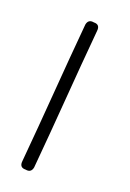

<svg xmlns="http://www.w3.org/2000/svg" viewBox="-38 -66 122 180"><path d="M50 -45Q56 -43 53 -37Q38 -5 23.5 27Q9 59 -6 91Q-9 96 -14 93Q-20 91 -17 85Q-2 53 12.5 21Q27 -11 42 -43Q45 -48 50 -45Z"/></svg>

Font: FRB American Cursive Guidelines Thin
Style: Italic
Weight: 100
Italic angle: -25°
Version: Version 2.0;Modular Font Editor K font №1